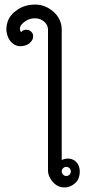

<svg xmlns="http://www.w3.org/2000/svg" viewBox="-20 -820 460 840"><path d="M284 -84Q278 -90 270 -90Q262 -90 256 -84Q250 -78 250 -70Q250 -62 256 -56Q262 -50 270 -50Q278 -50 284 -56Q290 -62 290 -70Q290 -78 284 -84ZM250 -692V-120Q271 -130 291 -124.5Q311 -119 321 -101.5Q331 -84 328.5 -60.5Q326 -37 314 -24Q291 0 261.5 0Q232 0 211 -24Q190 -48 190 -75V-690Q190 -711 173 -725.5Q156 -740 133 -740Q110 -740 92 -728Q56 -704 72 -679Q81 -690 94.5 -690Q108 -690 116.5 -681.5Q125 -673 125 -663Q125 -653 122 -647Q112 -627 88.5 -620.5Q65 -614 46 -623Q21 -637 12 -666Q3 -695 13.5 -725.5Q24 -756 57 -778Q90 -800 134 -800Q178 -800 213.5 -769Q249 -738 250 -692Z"/></svg>

Font: SOV_Station
Style: Book
Weight: 400
Version: Version 1.00